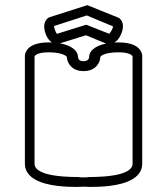

<svg xmlns="http://www.w3.org/2000/svg" viewBox="-20 -699 658 756"><path d="M335.4 37C374.7 37 451.3 34.9 498.2 8.5C521.9 -4.4 540 -24.6 540 -53.7V-479C540 -482 539.3 -493.1 529.9 -504.6C518 -519.2 493.8 -532 447 -532C441.4 -532 435.9 -531.8 430.5 -531.5C439.8 -537 449 -546.9 456.2 -563C462.1 -576.3 464 -587 464 -596C464 -616.5 453.5 -623.7 448.7 -628.4L323.7 -678.7L176 -631.5C169.5 -629.6 165 -624.9 161.6 -619.9C157.2 -613.5 154 -605.1 154 -596C154 -577.4 161.5 -554.3 175.3 -539.4C178 -536.5 181.1 -533.9 184.5 -531.7C180.1 -531.9 175.6 -532 171 -532C124.2 -532 100 -519.2 88.1 -504.6C78.7 -493.1 78 -482 78 -479V-53.7C78 -24.6 96.1 -4.4 119.8 8.5C166.7 34.9 243.3 37 282.6 37C294.4 37 300 36 309 36C319.3 36 323.7 37 335.4 37ZM116 -475.8C116.4 -477.7 117.8 -481.1 124.9 -485C132 -488.9 145.8 -493 171 -493C212.8 -493 232.3 -483.9 240.2 -478.5C242.1 -476.6 242.8 -475.5 243.1 -475C243.6 -455.3 259.2 -419 309 -419C358.5 -419 374.4 -454.1 374.9 -473.9C375.5 -475.6 377.7 -479.6 387.4 -484C397.6 -488.5 416.5 -493 447 -493C481.7 -493 494.9 -485.1 499.6 -480.7C501.9 -478 502 -476.9 502 -476.7V-53.9C502 -36 484.3 -22.9 453.3 -14.1C415.6 -3.6 361.4 -2 333.2 -2H332.4C324.5 -1 316.7 -0.5 309 -0.5C301.3 -0.5 293.5 -1 285.6 -2H284.8C256.6 -2 202.4 -3.6 164.7 -14.1C133.7 -22.9 116 -36 116 -53.9ZM193 -596.6 321.7 -638.2 425 -595.1C424.8 -592.5 423.8 -587.2 420.1 -580.6C415.8 -572.4 412.1 -567.8 410.1 -566L319.3 -601.7L204.3 -565.8C202.6 -567.6 199.6 -571.7 196.5 -580.2C193.7 -588.6 193 -593.7 193 -596C193 -596.2 193 -596.4 193 -596.6ZM318.3 -560.2 395.4 -528.4C396.1 -528 396.7 -527.7 397.3 -527.4C376.5 -523.2 359.2 -516.1 346.6 -505.3C331.4 -492.7 331 -478.2 331 -476C331 -475.9 331 -475.8 331 -475.6C331 -472.7 330.2 -458 309 -458C296.1 -458 292 -462.3 289.7 -466.2C287.6 -469.7 287 -474.1 287 -476C287 -478.2 286.6 -492.7 271.4 -505.3C257.9 -516.9 238.9 -524.3 216.1 -528.3C250.3 -538.7 284.2 -549.6 318.3 -560.2Z"/></svg>

Font: Platiipus Bold
Style: Bold
Weight: 400
Version: Version 001.000